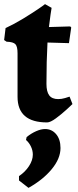

<svg xmlns="http://www.w3.org/2000/svg" viewBox="-23 -581 376 930"><path d="M62 -112V-323Q62 -356 51.5 -367Q41 -378 9 -379L-3 -387L4 -445Q47 -465 89.5 -491Q132 -517 160 -536Q188 -555 195 -561L227 -543Q226 -537 222 -511.5Q218 -486 214 -450L317 -453L322 -448L311 -372L207 -375Q202 -285 202 -175Q202 -137 215.5 -119Q229 -101 259 -101Q275 -101 292 -106Q309 -111 314 -113L328 -77Q321 -70 298 -49Q275 -28 248 -8Q221 12 205 12Q62 12 62 -112ZM69 293V272Q99 252 117.5 223.5Q136 195 136 168Q136 148 127 129Q118 110 103 97L106 83Q128 65 152 54.5Q176 44 195 44Q228 44 249 69Q270 94 270 136Q270 187 227.5 238.5Q185 290 115 329Z"/></svg>

Font: Alegreya ExtraBold
Style: Regular
Weight: 800
Designer: Juan Pablo del Peral
Foundry: Huerta Tipografica
Version: Version 2.007; ttfautohint (v1.6)